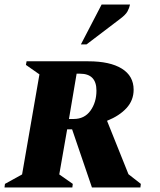

<svg xmlns="http://www.w3.org/2000/svg" viewBox="-50 -832 712 852"><path d="M-30 0 -28 -16 48 -58 125 -502 65 -544 68 -560H342Q438 -560 490.5 -527.5Q543 -495 543 -434Q543 -387 511.5 -352.5Q480 -318 425 -296L520 -59L575 -16L573 0H358L270 -258H248L213 -58L273 -16L271 0ZM305 -505H290L256 -304H277Q325 -304 351.5 -341Q378 -378 378 -430Q378 -505 305 -505ZM309 -635 401 -812H527Q524 -797 516 -782Q508 -767 484 -749L334 -635Z"/></svg>

Font: Spectral SC ExtraBold
Style: Italic
Weight: 800
Italic angle: -10°
Designer: Jean-Baptiste Levee
Foundry: Production Type
Version: Version 2.001